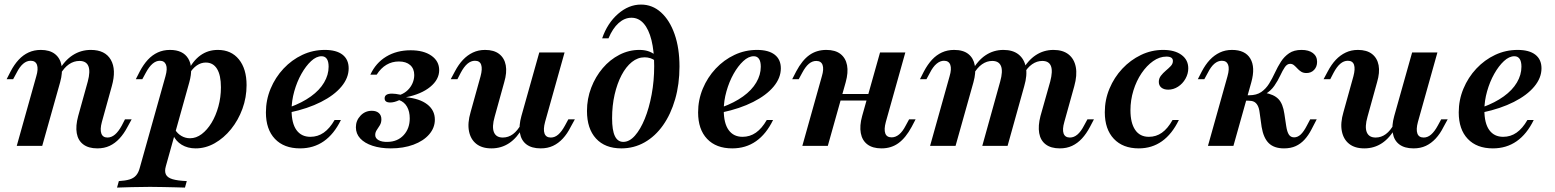

<svg xmlns="http://www.w3.org/2000/svg" viewBox="-20 -651 6942 857"><path d="M414.5 11.3Q375 11.3 351.6 -6.5Q328.2 -24.2 322.6 -56.5Q316.9 -88.7 329 -133.1L371.8 -287.1Q383.9 -332.3 374.6 -355.6Q365.3 -379 334.7 -379Q309.7 -379 287.9 -364.1Q266.1 -349.2 248.4 -318.5L241.9 -334.7Q268.5 -381.5 304.8 -404.8Q341.1 -428.2 385.5 -428.2Q449.2 -428.2 474.6 -384.3Q500 -340.3 479 -266.1L434.7 -106.5Q425.8 -73.4 432.3 -55.2Q438.7 -37.1 459.7 -37.1Q477.4 -37.1 493.1 -50.4Q508.9 -63.7 523.4 -90.3L537.9 -118.5H567.7L549.2 -84.7Q533.1 -54 513.3 -32.7Q493.5 -11.3 469.4 0Q445.2 11.3 414.5 11.3ZM54.8 0 141.9 -310.5Q151.6 -342.7 145.2 -361.3Q138.7 -379.8 116.9 -379.8Q99.2 -379.8 83.5 -366.5Q67.7 -353.2 54 -325.8L38.7 -297.6H9.7L27.4 -332.3Q43.5 -362.9 63.3 -384.3Q83.1 -405.6 107.7 -416.9Q132.3 -428.2 162.1 -428.2Q201.6 -428.2 225 -410.1Q248.4 -391.9 254.4 -359.7Q260.5 -327.4 248.4 -283.9L168.5 0Z M502.4 186.3 510.5 157.3Q539.5 155.6 558.1 150Q576.6 144.4 587.5 131.9Q598.4 119.4 604 97.6L718.5 -310.5Q728.2 -344.4 721 -362.1Q713.7 -379.8 693.5 -379.8Q676.6 -379.8 660.9 -366.5Q645.2 -353.2 630.6 -325.8L615.3 -297.6H586.3L604 -332.3Q620.2 -362.9 639.9 -384.3Q659.7 -405.6 684.3 -416.9Q708.9 -428.2 738.7 -428.2Q796.8 -428.2 820.2 -389.5Q843.5 -350.8 825 -283.9L720.2 91.1Q713.7 113.7 720.6 127.8Q727.4 141.9 750 148.8Q772.6 155.6 813.7 157.3L805.6 186.3Q788.7 185.5 763.3 185.1Q737.9 184.7 708.9 183.9Q679.8 183.1 650 183.1Q607.3 183.1 566.9 184.3Q526.6 185.5 502.4 186.3ZM853.2 11.3Q817.7 11.3 791.1 -4.8Q764.5 -21 752.4 -49.2L761.3 -72.6Q771.8 -54.8 789.5 -44.4Q807.3 -33.9 828.2 -33.9Q855.6 -33.9 880.2 -52.4Q904.8 -71 924.2 -102.8Q943.5 -134.7 954.8 -175.8Q966.1 -216.9 966.1 -261.3Q966.1 -315.3 948.8 -343.5Q931.5 -371.8 898.4 -371.8Q877.4 -371.8 858.5 -358.9Q839.5 -346 824.2 -320.2L817.7 -331.5Q840.3 -379 874.2 -403.6Q908.1 -428.2 952.4 -428.2Q1012.1 -428.2 1046.4 -385.9Q1080.6 -343.5 1080.6 -271Q1080.6 -216.1 1062.1 -165.3Q1043.5 -114.5 1011.3 -74.6Q979 -34.7 938.3 -11.7Q897.6 11.3 853.2 11.3Z M1319.4 11.3Q1247.6 11.3 1207.3 -31Q1166.9 -73.4 1166.9 -149.2Q1166.9 -204.8 1187.9 -255.2Q1208.9 -305.6 1245.6 -344.8Q1282.3 -383.9 1329.4 -406Q1376.6 -428.2 1429.8 -428.2Q1481.5 -428.2 1508.9 -406.9Q1536.3 -385.5 1536.3 -346Q1536.3 -303.2 1504 -264.5Q1471.8 -225.8 1412.9 -196Q1354 -166.1 1274.2 -149.2V-172.6Q1329 -192.7 1367.7 -220.6Q1406.5 -248.4 1426.6 -282.7Q1446.8 -316.9 1446.8 -353.2Q1446.8 -376.6 1438.7 -388.3Q1430.6 -400 1415.3 -400Q1391.9 -400 1368.5 -378.2Q1345.2 -356.5 1325.4 -321.4Q1305.6 -286.3 1293.5 -243.5Q1281.5 -200.8 1281.5 -159.7Q1281.5 -100.8 1303.2 -70.6Q1325 -40.3 1365.3 -40.3Q1398.4 -40.3 1425 -58.9Q1451.6 -77.4 1473.4 -115.3H1501.6Q1471 -52.4 1425.4 -20.6Q1379.8 11.3 1319.4 11.3Z M1724.2 11.3Q1678.2 11.3 1642.7 -0.4Q1607.3 -12.1 1587.9 -33.1Q1568.5 -54 1568.5 -83.1Q1568.5 -112.9 1589.1 -134.7Q1609.7 -156.5 1639.5 -156.5Q1659.7 -156.5 1671 -146.4Q1682.3 -136.3 1682.3 -118.5Q1682.3 -103.2 1675.4 -91.9Q1668.5 -80.6 1661.7 -70.6Q1654.8 -60.5 1654.8 -48.4Q1654.8 -33.9 1669.8 -25.4Q1684.7 -16.9 1710.5 -17.7Q1754.8 -18.5 1781.9 -48Q1808.9 -77.4 1808.9 -122.6Q1808.9 -153.2 1796.8 -174.6Q1784.7 -196 1762.1 -204Q1750 -198.4 1740.3 -196Q1730.6 -193.5 1721.8 -193.5Q1696.8 -193.5 1696.8 -212.1Q1696.8 -233.1 1729.8 -233.1Q1737.9 -233.1 1746.4 -231.9Q1754.8 -230.6 1767.7 -228.2Q1786.3 -235.5 1800 -248.8Q1813.7 -262.1 1821.4 -279.8Q1829 -297.6 1829 -316.1Q1829 -344.4 1810.9 -360.5Q1792.7 -376.6 1760.5 -376.6Q1729.8 -376.6 1704.8 -361.7Q1679.8 -346.8 1661.3 -317.7H1633.1Q1657.3 -370.2 1704 -398.4Q1750.8 -426.6 1812.9 -426.6Q1871 -426.6 1905.6 -402.4Q1940.3 -378.2 1940.3 -337.9Q1940.3 -296 1900.4 -263.3Q1860.5 -230.6 1791.9 -216.9Q1853.2 -211.3 1887.1 -185.1Q1921 -158.9 1921 -116.9Q1921 -80.6 1895.6 -51.2Q1870.2 -21.8 1825.4 -5.2Q1780.6 11.3 1724.2 11.3Z M2173.4 11.3Q2131.5 11.3 2106 -8.9Q2080.6 -29 2073.4 -65.3Q2066.1 -101.6 2080.6 -150.8L2125 -310.5Q2133.9 -343.5 2127.8 -361.7Q2121.8 -379.8 2100 -379.8Q2082.3 -379.8 2066.5 -366.5Q2050.8 -353.2 2036.3 -325.8L2021.8 -297.6H1991.9L2010.5 -332.3Q2026.6 -362.9 2046.4 -383.9Q2066.1 -404.8 2090.7 -416.5Q2115.3 -428.2 2145.2 -428.2Q2184.7 -428.2 2208.1 -410.1Q2231.5 -391.9 2237.5 -359.7Q2243.5 -327.4 2230.6 -283.9L2187.9 -129.8Q2175 -84.7 2184.7 -60.9Q2194.4 -37.1 2224.2 -37.1Q2249.2 -37.1 2269.8 -52.4Q2290.3 -67.7 2306.5 -97.6L2313.7 -82.3Q2287.9 -35.5 2252.8 -12.1Q2217.7 11.3 2173.4 11.3ZM2393.5 11.3Q2353.2 11.3 2329.8 -6.5Q2306.5 -24.2 2300.8 -56.9Q2295.2 -89.5 2307.3 -133.1L2387.1 -416.9H2500L2412.9 -106.5Q2404 -73.4 2410.5 -55.2Q2416.9 -37.1 2438.7 -37.1Q2456.5 -37.1 2471.8 -50.4Q2487.1 -63.7 2501.6 -90.3L2516.9 -118.5H2546L2527.4 -84.7Q2512.1 -54 2492.3 -32.7Q2472.6 -11.3 2448.4 0Q2424.2 11.3 2393.5 11.3Z M2753.2 11.3Q2680.6 11.3 2640.3 -32.7Q2600 -76.6 2600 -155.6Q2600 -210.5 2619 -259.7Q2637.9 -308.9 2670.2 -346.8Q2702.4 -384.7 2744.8 -406.5Q2787.1 -428.2 2833.9 -428.2Q2876.6 -428.2 2903.2 -406.5V-379.8Q2896 -387.1 2883.5 -391.1Q2871 -395.2 2857.3 -395.2Q2826.6 -395.2 2800.4 -374.2Q2774.2 -353.2 2754.4 -315.7Q2734.7 -278.2 2723.4 -229Q2712.1 -179.8 2712.1 -123.4Q2712.1 -69.4 2724.6 -43.5Q2737.1 -17.7 2762.1 -17.7Q2789.5 -17.7 2814.1 -45.6Q2838.7 -73.4 2858.1 -121Q2877.4 -168.5 2888.7 -229.4Q2900 -290.3 2900 -355.6Q2900 -423.4 2887.9 -471.8Q2875.8 -520.2 2853.2 -546Q2830.6 -571.8 2798.4 -571.8Q2767.7 -571.8 2741.1 -548Q2714.5 -524.2 2696 -479.8H2667.7Q2691.1 -547.6 2738.7 -589.1Q2786.3 -630.6 2841.1 -630.6Q2891.9 -630.6 2930.6 -595.6Q2969.4 -560.5 2991.1 -498.4Q3012.9 -436.3 3012.9 -354Q3012.9 -275 2993.5 -208.1Q2974.2 -141.1 2939.5 -91.9Q2904.8 -42.7 2857.3 -15.7Q2809.7 11.3 2753.2 11.3Z M3248.4 11.3Q3176.6 11.3 3136.3 -31Q3096 -73.4 3096 -149.2Q3096 -204.8 3116.9 -255.2Q3137.9 -305.6 3174.6 -344.8Q3211.3 -383.9 3258.5 -406Q3305.6 -428.2 3358.9 -428.2Q3410.5 -428.2 3437.9 -406.9Q3465.3 -385.5 3465.3 -346Q3465.3 -303.2 3433.1 -264.5Q3400.8 -225.8 3341.9 -196Q3283.1 -166.1 3203.2 -149.2V-172.6Q3258.1 -192.7 3296.8 -220.6Q3335.5 -248.4 3355.6 -282.7Q3375.8 -316.9 3375.8 -353.2Q3375.8 -376.6 3367.7 -388.3Q3359.7 -400 3344.4 -400Q3321 -400 3297.6 -378.2Q3274.2 -356.5 3254.4 -321.4Q3234.7 -286.3 3222.6 -243.5Q3210.5 -200.8 3210.5 -159.7Q3210.5 -100.8 3232.3 -70.6Q3254 -40.3 3294.4 -40.3Q3327.4 -40.3 3354 -58.9Q3380.6 -77.4 3402.4 -115.3H3430.6Q3400 -52.4 3354.4 -20.6Q3308.9 11.3 3248.4 11.3Z M3561.3 0 3648.4 -310.5Q3658.1 -342.7 3651.6 -360.9Q3645.2 -379 3623.4 -379Q3605.6 -379 3590.3 -366.1Q3575 -353.2 3560.5 -325.8L3545.2 -297.6H3516.1L3533.9 -332.3Q3560.5 -382.3 3592.7 -405.2Q3625 -428.2 3668.5 -428.2Q3708.1 -428.2 3731.5 -410.1Q3754.8 -391.9 3760.9 -359.7Q3766.9 -327.4 3754.8 -283.9L3675 0ZM3676.6 -202.4 3684.7 -231.5H3911.3L3903.2 -202.4ZM3914.5 11.3Q3875 11.3 3851.6 -6.5Q3828.2 -24.2 3822.2 -56.9Q3816.1 -89.5 3828.2 -133.1L3908.1 -416.9H4021L3933.9 -106.5Q3925 -73.4 3931.5 -55.6Q3937.9 -37.9 3959.7 -37.9Q3977.4 -37.9 3993.1 -50.8Q4008.9 -63.7 4022.6 -90.3L4037.9 -118.5H4066.9L4049.2 -84.7Q4022.6 -35.5 3990.3 -12.1Q3958.1 11.3 3914.5 11.3Z M4710.5 11.3Q4671 11.3 4647.6 -6.5Q4624.2 -24.2 4618.5 -56.9Q4612.9 -89.5 4624.2 -133.1L4667.7 -287.1Q4679.8 -333.1 4671 -356Q4662.1 -379 4632.3 -379Q4608.1 -379 4586.7 -364.1Q4565.3 -349.2 4548.4 -319.4L4541.9 -334.7Q4567.7 -381.5 4603.2 -404.8Q4638.7 -428.2 4682.3 -428.2Q4724.2 -428.2 4749.6 -408.1Q4775 -387.9 4781.9 -351.6Q4788.7 -315.3 4775 -266.1L4730.6 -106.5Q4721 -73.4 4727.4 -55.2Q4733.9 -37.1 4755.6 -37.1Q4773.4 -37.1 4789.1 -50.4Q4804.8 -63.7 4818.5 -90.3L4833.9 -118.5H4862.9L4845.2 -84.7Q4829 -54 4809.3 -32.7Q4789.5 -11.3 4765.3 0Q4741.1 11.3 4710.5 11.3ZM4131.5 0 4218.5 -310.5Q4228.2 -342.7 4221.8 -361.3Q4215.3 -379.8 4193.5 -379.8Q4176.6 -379.8 4160.5 -366.5Q4144.4 -353.2 4130.6 -325.8L4115.3 -297.6H4086.3L4104 -332.3Q4120.2 -362.9 4139.9 -384.3Q4159.7 -405.6 4184.3 -416.9Q4208.9 -428.2 4238.7 -428.2Q4279 -428.2 4302 -410.1Q4325 -391.9 4331 -359.7Q4337.1 -327.4 4325 -283.9L4245.2 0ZM4364.5 0 4444.4 -287.1Q4457.3 -333.1 4448 -356Q4438.7 -379 4408.9 -379Q4384.7 -379 4363.3 -364.1Q4341.9 -349.2 4325 -319.4L4318.5 -334.7Q4344.4 -381.5 4379.8 -404.8Q4415.3 -428.2 4458.9 -428.2Q4500.8 -428.2 4526.2 -408.1Q4551.6 -387.9 4558.9 -351.6Q4566.1 -315.3 4551.6 -266.1L4477.4 0Z M5062.9 11.3Q4991.9 11.3 4951.6 -31.5Q4911.3 -74.2 4911.3 -150Q4911.3 -205.6 4932.3 -255.6Q4953.2 -305.6 4989.5 -344.4Q5025.8 -383.1 5072.6 -405.6Q5119.4 -428.2 5171.8 -428.2Q5223.4 -428.2 5253.6 -406Q5283.9 -383.9 5283.9 -346Q5283.9 -321.8 5271.4 -299.6Q5258.9 -277.4 5238.3 -264.1Q5217.7 -250.8 5194.4 -250.8Q5175 -250.8 5163.7 -260.1Q5152.4 -269.4 5152.4 -285.5Q5152.4 -300.8 5161.7 -312.9Q5171 -325 5183.5 -335.5Q5196 -346 5205.6 -356Q5215.3 -366.1 5215.3 -379Q5215.3 -398.4 5186.3 -398.4Q5155.6 -398.4 5127 -378.2Q5098.4 -358.1 5075.4 -324.2Q5052.4 -290.3 5039.1 -247.2Q5025.8 -204 5025.8 -158.9Q5025.8 -102.4 5046.8 -71.4Q5067.7 -40.3 5108.1 -40.3Q5140.3 -40.3 5166.1 -58.5Q5191.9 -76.6 5213.7 -115.3H5241.9Q5211.3 -52.4 5166.5 -20.6Q5121.8 11.3 5062.9 11.3Z M5711.3 11.3Q5666.9 11.3 5643.1 -12.1Q5619.4 -35.5 5611.3 -84.7L5602.4 -148.4Q5600 -168.5 5593.5 -180.2Q5587.1 -191.9 5577.4 -196.8Q5567.7 -201.6 5552.4 -201.6H5523.4L5529 -225.8H5555.6Q5588.7 -225.8 5609.7 -240.3Q5630.6 -254.8 5644.8 -277.8Q5658.9 -300.8 5671 -327Q5683.1 -353.2 5697.6 -375.8Q5712.1 -398.4 5733.9 -413.3Q5755.6 -428.2 5789.5 -428.2Q5821.8 -428.2 5840.3 -414.1Q5858.9 -400 5858.9 -375Q5858.9 -353.2 5845.6 -339.1Q5832.3 -325 5811.3 -325Q5797.6 -325 5787.9 -331Q5778.2 -337.1 5771 -345.2Q5763.7 -353.2 5756 -359.7Q5748.4 -366.1 5738.7 -366.1Q5725 -366.1 5714.9 -351.2Q5704.8 -336.3 5694.4 -313.7Q5683.9 -291.1 5668.1 -268.1Q5652.4 -245.2 5625.8 -229.8L5624.2 -237.1Q5666.1 -229.8 5686.3 -208.9Q5706.5 -187.9 5712.9 -142.7L5721 -88.7Q5725 -62.1 5733.1 -50Q5741.1 -37.9 5756.5 -37.9Q5771.8 -37.9 5785.5 -50.4Q5799.2 -62.9 5813.7 -91.1L5828.2 -118.5H5857.3L5833.9 -73.4Q5820.2 -46.8 5802.8 -27.8Q5785.5 -8.9 5763.3 1.2Q5741.1 11.3 5711.3 11.3ZM5371.8 0 5458.9 -310.5Q5468.5 -344.4 5461.7 -362.1Q5454.8 -379.8 5433.9 -379.8Q5416.1 -379.8 5400.4 -366.5Q5384.7 -353.2 5371 -325.8L5355.6 -297.6H5326.6L5344.4 -332.3Q5360.5 -362.9 5380.2 -383.9Q5400 -404.8 5424.6 -416.5Q5449.2 -428.2 5479 -428.2Q5537.9 -428.2 5560.9 -389.5Q5583.9 -350.8 5565.3 -283.9L5485.5 0Z M6069.4 11.3Q6027.4 11.3 6002 -8.9Q5976.6 -29 5969.4 -65.3Q5962.1 -101.6 5976.6 -150.8L6021 -310.5Q6029.8 -343.5 6023.8 -361.7Q6017.7 -379.8 5996 -379.8Q5978.2 -379.8 5962.5 -366.5Q5946.8 -353.2 5932.3 -325.8L5917.7 -297.6H5887.9L5906.5 -332.3Q5922.6 -362.9 5942.3 -383.9Q5962.1 -404.8 5986.7 -416.5Q6011.3 -428.2 6041.1 -428.2Q6080.6 -428.2 6104 -410.1Q6127.4 -391.9 6133.5 -359.7Q6139.5 -327.4 6126.6 -283.9L6083.9 -129.8Q6071 -84.7 6080.6 -60.9Q6090.3 -37.1 6120.2 -37.1Q6145.2 -37.1 6165.7 -52.4Q6186.3 -67.7 6202.4 -97.6L6209.7 -82.3Q6183.9 -35.5 6148.8 -12.1Q6113.7 11.3 6069.4 11.3ZM6289.5 11.3Q6249.2 11.3 6225.8 -6.5Q6202.4 -24.2 6196.8 -56.9Q6191.1 -89.5 6203.2 -133.1L6283.1 -416.9H6396L6308.9 -106.5Q6300 -73.4 6306.5 -55.2Q6312.9 -37.1 6334.7 -37.1Q6352.4 -37.1 6367.7 -50.4Q6383.1 -63.7 6397.6 -90.3L6412.9 -118.5H6441.9L6423.4 -84.7Q6408.1 -54 6388.3 -32.7Q6368.5 -11.3 6344.4 0Q6320.2 11.3 6289.5 11.3Z M6643.5 11.3Q6571.8 11.3 6531.5 -31Q6491.1 -73.4 6491.1 -149.2Q6491.1 -204.8 6512.1 -255.2Q6533.1 -305.6 6569.8 -344.8Q6606.5 -383.9 6653.6 -406Q6700.8 -428.2 6754 -428.2Q6805.6 -428.2 6833.1 -406.9Q6860.5 -385.5 6860.5 -346Q6860.5 -303.2 6828.2 -264.5Q6796 -225.8 6737.1 -196Q6678.2 -166.1 6598.4 -149.2V-172.6Q6653.2 -192.7 6691.9 -220.6Q6730.6 -248.4 6750.8 -282.7Q6771 -316.9 6771 -353.2Q6771 -376.6 6762.9 -388.3Q6754.8 -400 6739.5 -400Q6716.1 -400 6692.7 -378.2Q6669.4 -356.5 6649.6 -321.4Q6629.8 -286.3 6617.7 -243.5Q6605.6 -200.8 6605.6 -159.7Q6605.6 -100.8 6627.4 -70.6Q6649.2 -40.3 6689.5 -40.3Q6722.6 -40.3 6749.2 -58.9Q6775.8 -77.4 6797.6 -115.3H6825.8Q6795.2 -52.4 6749.6 -20.6Q6704 11.3 6643.5 11.3Z"/></svg>

Font: Playfair 5pt SemiExpanded Light
Style: Bold Italic
Weight: 700
Italic angle: -15.6°
Version: Version 2.001;gftools[0.9.30]